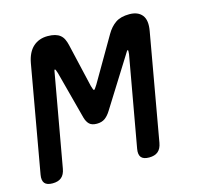

<svg xmlns="http://www.w3.org/2000/svg" viewBox="-101 -645 788 749"><g transform="rotate(-15 292.5 -270.0)"><path d="M466 -35Q462 -12 449 -1Q436 10 413 10Q390 10 381 -1Q372 -12 376 -35L441 -400Q443 -417 440 -416.5Q437 -416 428 -400L307 -207Q296 -189 283 -179.5Q270 -170 250 -170Q230 -170 220 -179.5Q210 -189 205 -207L154 -400Q149 -417 146 -417Q143 -417 141 -400L76 -35Q72 -12 59 -1Q46 10 23 10Q0 10 -9 -1Q-18 -12 -14 -35L62 -465Q70 -508 93.5 -529Q117 -550 152 -550Q169 -550 181.5 -546.5Q194 -543 202.5 -536Q211 -529 216 -518.5Q221 -508 224 -495L265 -318Q270 -300 273 -300Q276 -300 287 -318L390 -495Q405 -521 426 -535.5Q447 -550 482 -550Q517 -550 533.5 -529Q550 -508 542 -465Z"/></g></svg>

Font: Maple Mono
Style: Italic
Weight: 400
Italic angle: -10°
Monospace: yes
Designer: subframe7536
Version: Version 7.300